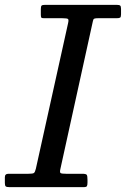

<svg xmlns="http://www.w3.org/2000/svg" viewBox="-60 -770 518 790"><path d="M-40 -17V-41Q-40 -55 -25 -55H57Q74.5 -55 79.2 -58Q84 -61 87.5 -75.5L220 -674Q223.5 -688.5 219.8 -691.8Q216 -695 197 -695H121Q111.5 -695 109.8 -698Q108 -701 108 -710.5V-732Q108 -743.5 111 -746.8Q114 -750 125 -750H420Q430.5 -750 434.2 -747.2Q438 -744.5 438 -733V-711Q438 -700 434.2 -697.5Q430.5 -695 419 -695H342Q326.5 -695 324.5 -690.2Q322.5 -685.5 320 -673L188.5 -75Q185 -60.5 189.5 -57.8Q194 -55 212 -55H278Q294 -55 297 -50.5Q300 -46 300 -30V-19Q300 -8 297.5 -4Q295 0 284 0H-21Q-32.5 0 -36.2 -3Q-40 -6 -40 -17Z"/></svg>

Font: Besley*
Style: Italic
Weight: 400
Italic angle: -13°
Designer: Owen Earl
Foundry: indestructible type*
Version: Version 2.000; ttfautohint (v1.8.3)